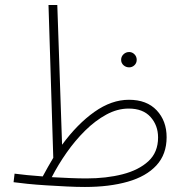

<svg xmlns="http://www.w3.org/2000/svg" viewBox="-20 -731 729 764"><path d="M318 13Q285 13 245 11Q205 9 164.5 6.5Q124 4 89.5 0.5Q55 -3 34 -6L38 -40Q82 -34 150 -29Q171 -68 192 -103L173 -711H208L227 -155Q288 -238 356 -286Q424 -334 493 -334Q564 -334 603.5 -292Q643 -250 643 -185Q643 -117 602.5 -73Q562 -29 488.5 -8Q415 13 318 13ZM492 -299Q447 -299 403 -275Q359 -251 319 -211.5Q279 -172 245 -123.5Q211 -75 186 -26Q222 -24 258 -22.5Q294 -21 324 -21Q403 -21 467.5 -37.5Q532 -54 570.5 -89.5Q609 -125 609 -184Q609 -232 579 -265.5Q549 -299 492 -299ZM494 -463Q481 -463 471.5 -471.5Q462 -480 462 -493Q462 -506 471.5 -515Q481 -524 494 -524Q506 -524 515 -515Q524 -506 524 -493Q524 -480 515 -471.5Q506 -463 494 -463Z"/></svg>

Font: Noto Sans Arabic Cond ExtLt
Style: Regular
Weight: 200
Width: 3
Designer: Monotype Design Team, Nadine Chahine, Nizar Qandah and Khaled Hosny
Foundry: Monotype Imaging Inc.
Version: Version 2.012; ttfautohint (v1.8.4.7-5d5b)